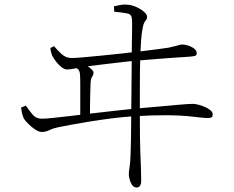

<svg xmlns="http://www.w3.org/2000/svg" viewBox="-20 -781 1040 854"><path d="M589 53Q571 53 562 32Q553 11 553 -6Q553 -19 556.5 -39.5Q560 -60 561 -101Q562 -117 562.5 -157.5Q563 -198 563.5 -251Q564 -304 564.5 -359Q565 -414 565.5 -460Q566 -506 566 -531Q566 -559 566.5 -590.5Q567 -622 567.5 -650Q568 -678 567 -694Q566 -717 547.5 -721Q529 -725 488 -729L487 -753Q504 -757 519 -759.5Q534 -762 548 -760Q566 -759 586 -750Q606 -741 620 -729Q634 -717 634 -707Q634 -695 627 -688.5Q620 -682 615 -659Q609 -628 607.5 -600Q606 -572 604 -535Q603 -509 602.5 -467Q602 -425 602 -375Q602 -325 602 -274Q602 -223 602.5 -179.5Q603 -136 604 -107Q606 -70 607 -31Q608 8 608 24Q608 37 603 45Q598 53 589 53ZM337 -255Q337 -268 337 -290.5Q337 -313 337 -337Q337 -361 337 -381Q337 -401 337 -409Q337 -439 335.5 -453Q334 -467 326.5 -474Q319 -481 301 -489L304 -503Q319 -502 329 -501Q339 -500 352 -495Q361 -492 371 -485.5Q381 -479 388.5 -471.5Q396 -464 396 -458Q396 -449 390 -440Q384 -431 383 -413Q382 -392 381.5 -369Q381 -346 380.5 -318.5Q380 -291 380 -255ZM166 -194Q153 -194 136.5 -205Q120 -216 106.5 -229.5Q93 -243 87 -252Q82 -262 79 -273Q76 -284 74 -303L95 -311Q109 -291 124.5 -272Q140 -253 166 -253Q182 -253 216 -256.5Q250 -260 296 -265.5Q342 -271 392.5 -277Q443 -283 492.5 -288.5Q542 -294 583 -298Q652 -304 697 -308Q742 -312 769 -314.5Q796 -317 811.5 -318Q827 -319 838 -319Q847 -319 861.5 -315.5Q876 -312 891 -305.5Q906 -299 916 -290.5Q926 -282 926 -273Q926 -261 920 -258.5Q914 -256 905 -256Q892 -256 871 -258.5Q850 -261 814.5 -264.5Q779 -268 721.5 -268.5Q664 -269 576 -264Q528 -261 477 -254.5Q426 -248 379 -240.5Q332 -233 295.5 -226Q259 -219 239 -215Q218 -211 200.5 -202.5Q183 -194 166 -194ZM278 -472Q267 -472 254 -482Q241 -492 230.5 -505.5Q220 -519 214 -530Q211 -535 208 -546Q205 -557 204 -567L220 -576Q235 -558 254 -540.5Q273 -523 299 -523Q315 -523 349.5 -526Q384 -529 429 -533.5Q474 -538 521.5 -543Q569 -548 612.5 -553.5Q656 -559 687.5 -563Q719 -567 730 -569Q749 -573 760 -576Q771 -579 778 -581Q785 -583 791 -583Q798 -583 809 -580.5Q820 -578 830.5 -573Q841 -568 848 -561Q855 -554 855 -544Q855 -534 845.5 -532Q836 -530 824 -529Q808 -528 779 -526Q750 -524 714.5 -521.5Q679 -519 645 -516Q611 -513 586 -511Q559 -509 517.5 -504Q476 -499 433 -494Q390 -489 358 -484Q342 -482 317 -477Q292 -472 278 -472Z"/></svg>

Font: Noto Serif KR ExtraLight
Style: Regular
Weight: 200
Designer: Ryoko NISHIZUKA 西塚涼子 (kana & ideographs); Frank Grießhammer (Latin, Greek & Cyrillic); Wenlong ZHANG 张文龙 (bopomofo); San
Foundry: Adobe
Version: Version 2.002-H1;hotconv 1.1.0;makeotfexe 2.6.0